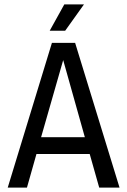

<svg xmlns="http://www.w3.org/2000/svg" viewBox="-20 -849 576 869"><path d="M386 -152H145L102 0H15L215 -655H320L521 0H429ZM166 -228H364L266 -577ZM275 -710H205L271 -829H360Z"/></svg>

Font: Ropa Sans
Style: Regular
Weight: 400
Designer: Botio Nikoltchev
Foundry: Botjo Nikoltchev
Version: Version 1.002